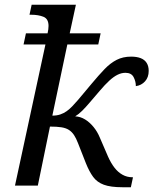

<svg xmlns="http://www.w3.org/2000/svg" viewBox="-20 -780 645 807"><path d="M495 7Q445 7 416.5 -3.5Q388 -14 371.5 -36.5Q355 -59 341 -94L308 -178Q300 -199 291 -212.5Q282 -226 269.5 -234Q257 -242 238 -245Q219 -248 190 -248L139 0H43L171 -593H79L89 -640H180Q182 -648 183 -656.5Q184 -665 184 -671Q184 -701 162.5 -709.5Q141 -718 112 -718H104L113 -760H299L273 -640H403L393 -593H263L200 -294Q219 -294 233.5 -299Q248 -304 260 -312.5Q272 -321 283.5 -333Q295 -345 308 -360L365 -428Q395 -464 419.5 -489.5Q444 -515 470.5 -528.5Q497 -542 531 -542Q555 -542 571.5 -535.5Q588 -529 596.5 -515.5Q605 -502 605 -482Q605 -455 589.5 -438Q574 -421 551 -418Q551 -438 541.5 -456Q532 -474 507 -474Q491 -474 474.5 -466Q458 -458 439.5 -441Q421 -424 399 -398Q375 -370 357.5 -349.5Q340 -329 325.5 -314.5Q311 -300 296 -291Q318 -290 337.5 -278Q357 -266 373 -246.5Q389 -227 399 -203L434 -122Q446 -95 461 -75.5Q476 -56 495 -45.5Q514 -35 536 -35H539L530 7Z"/></svg>

Font: Noto Serif
Style: Italic
Weight: 400
Italic angle: -12°
Designer: Monotype Design Team
Foundry: Monotype Imaging Inc.
Version: Version 2.013